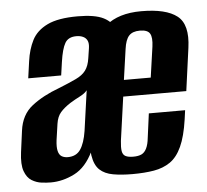

<svg xmlns="http://www.w3.org/2000/svg" viewBox="-43 -550 647 601"><g transform="rotate(-5 280.5 -249.5)"><path d="M93.5 5.7Q81.2 5.7 64.7 3.8Q48.2 1.8 33.5 -7.2Q18.9 -16.1 11.2 -37.2Q3.5 -58.4 8.5 -96.6L17.3 -163Q23.6 -213.4 58.6 -240.5Q93.6 -267.6 144 -286.1Q177.8 -299.6 198.6 -309.5Q219.5 -319.3 230 -333.4Q240.5 -347.5 243.9 -371.7L248.6 -402.4Q250.9 -417.7 246.7 -426.4Q242.5 -435.1 233.6 -439.2Q224.7 -443.4 212.6 -443.4Q187 -443.4 176.8 -425.6Q166.5 -407.9 160.6 -367.1L154.6 -325.1H51.1L58.5 -378Q63.5 -415 78 -443.5Q92.5 -472 126.3 -488.5Q160.1 -505 221.8 -505Q276.2 -505 303.3 -491.2Q330.5 -477.4 338 -452Q345.6 -426.6 340.3 -391.4L288.2 -18.5L228 -80.5Q204.7 -31.5 168 -12.9Q131.3 5.7 93.5 5.7ZM153 -68.5Q179.9 -68.5 193.1 -88.1Q206.4 -107.7 212.3 -145.4L230.1 -271.9Q222.3 -262.1 206.9 -254.3Q191.5 -246.5 175.5 -236.7Q156.1 -224 144.7 -211Q133.2 -197.9 129.9 -175.4L122.5 -124.2Q119.9 -103.1 122.9 -90.7Q125.9 -78.2 134 -73.3Q142.1 -68.5 153 -68.5ZM350.1 2Q315.5 2 289.4 -2.7Q263.3 -7.3 247.5 -22Q231.8 -36.7 226.9 -67.7Q222 -98.7 229 -151.7L260.6 -376.8Q269.2 -435.3 309.6 -469.5Q350 -503.6 421.5 -503.6Q499.4 -503.6 534.1 -476.4Q568.9 -449.2 558.9 -376.8L540.5 -242.2H342.3L323 -104.7Q320.7 -84.5 322.6 -72.7Q324.6 -60.9 333.2 -56.5Q341.8 -52.1 357.6 -52.1Q373.4 -52.1 383.3 -56.8Q393.2 -61.5 399.2 -73.8Q405.3 -86 407.5 -106.9L417.6 -182.9H531.6L527.7 -154.6Q520 -101.3 505.5 -69.8Q491.1 -38.3 469.1 -23.1Q447.1 -8 417.7 -3Q388.2 2 350.1 2ZM349 -294H433.3L447 -390.1Q450.9 -418.9 443.5 -431.1Q436.2 -443.4 412 -443.4Q388.8 -443.4 377.7 -431.1Q366.6 -418.9 362.7 -390.1Z"/></g></svg>

Font: Alumni Sans Thin
Style: Italic
Weight: 100
Italic angle: -8°
Designer: Robert E. Leuschke
Foundry: Robert E. Leuschke
Version: Version 1.016